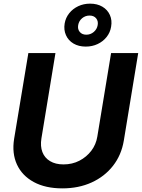

<svg xmlns="http://www.w3.org/2000/svg" viewBox="-20 -1017 774 1048"><path d="M320.3 11.2Q228 11.2 164.3 -23.4Q100.6 -58.1 72.5 -119.1Q44.4 -180.2 57.1 -259.3L134.8 -727.5H282.7L206.1 -261.7Q199.2 -218.8 211.4 -187Q223.6 -155.3 253.2 -137.5Q282.7 -119.6 326.7 -119.6Q374.5 -119.6 413.6 -139.9Q452.6 -160.2 478.5 -194.3Q504.4 -228.5 511.2 -271.5L586.4 -727.5H734.4L655.8 -249.5Q642.6 -170.4 596.7 -111.8Q550.8 -53.2 480 -21Q409.2 11.2 320.3 11.2ZM448.2 -762.7Q409.2 -762.7 381.1 -779.3Q353 -795.9 340.1 -825Q327.1 -854 333 -889.2Q338.4 -920.4 357.9 -944.8Q377.4 -969.2 407 -983.2Q436.5 -997.1 471.7 -997.1Q510.7 -997.1 538.8 -980.5Q566.9 -963.9 579.8 -935.1Q592.8 -906.2 586.4 -870.6Q581.5 -839.8 562 -815.2Q542.5 -790.5 512.9 -776.6Q483.4 -762.7 448.2 -762.7ZM451.2 -827.6Q474.1 -827.6 491.7 -842.5Q509.3 -857.4 513.2 -879.9Q517.1 -902.3 504.6 -917.2Q492.2 -932.1 468.8 -932.1Q445.8 -932.1 428.2 -917.5Q410.6 -902.8 406.7 -879.9Q402.8 -857.4 415.5 -842.5Q428.2 -827.6 451.2 -827.6Z"/></svg>

Font: Inter 24pt
Style: Bold Italic
Weight: 700
Italic angle: -9.3988°
Version: Version 4.001;git-66647c0bb